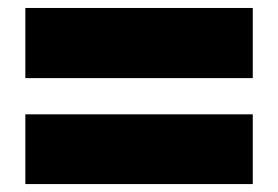

<svg xmlns="http://www.w3.org/2000/svg" viewBox="-20 -587 701 484"><path d="M43.9 -123V-298.8H617.2V-123ZM43.9 -390.1V-566.9H617.2V-390.1Z"/></svg>

Font: Poppins ExtraBold
Style: Regular
Weight: 800
Designer: Ninad Kale (Devanagari), Jonny Pinhorn (Latin)
Foundry: Indian Type Foundry
Version: Version 3.200;PS 1.000;hotconv 16.6.54;makeotf.lib2.5.65590